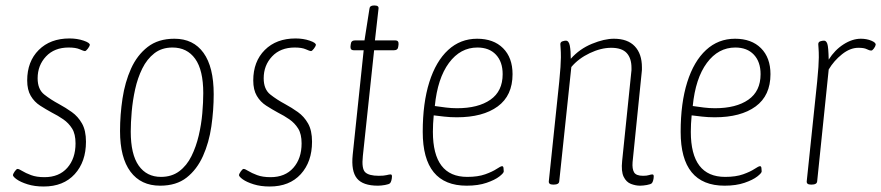

<svg xmlns="http://www.w3.org/2000/svg" viewBox="-20 -670 3208 699"><path d="M139 9Q106 9 80.5 1Q55 -7 41 -17Q27 -27 27 -33Q28 -38 34 -46.5Q40 -55 44 -55Q49 -55 61 -47.5Q73 -40 93 -32.5Q113 -25 142 -25Q195 -25 225 -59Q255 -93 255 -148Q255 -182 242.5 -202Q230 -222 210.5 -235.5Q191 -249 169 -260Q147 -272 126 -285.5Q105 -299 92 -321Q79 -343 79 -377Q79 -446 121 -488Q163 -530 233 -530Q261 -530 284.5 -522Q308 -514 307 -506Q306 -501 299.5 -492.5Q293 -484 289 -484Q285 -484 270.5 -490.5Q256 -497 230 -497Q178 -497 147.5 -464.5Q117 -432 117 -385Q117 -345 141 -326Q165 -307 195 -291Q219 -278 241.5 -262Q264 -246 278.5 -220.5Q293 -195 293 -154Q293 -81 252 -36Q211 9 139 9Z M563 6Q493 6 455 -45Q417 -96 417 -193Q417 -252 426 -311.5Q435 -371 457 -420Q479 -469 517.5 -499Q556 -529 615 -529Q684 -529 721 -477.5Q758 -426 758 -327Q758 -269 749.5 -210Q741 -151 719 -102Q697 -53 659.5 -23.5Q622 6 563 6ZM566 -26Q605 -26 632.5 -46.5Q660 -67 677 -101.5Q694 -136 703.5 -176.5Q713 -217 716.5 -257.5Q720 -298 720 -331Q720 -415 690.5 -456Q661 -497 608 -497Q569 -497 542 -476Q515 -455 498 -420.5Q481 -386 472 -345Q463 -304 459.5 -263.5Q456 -223 456 -191Q456 -108 485 -67Q514 -26 566 -26Z M962 9Q929 9 903.5 1Q878 -7 864 -17Q850 -27 850 -33Q851 -38 857 -46.5Q863 -55 867 -55Q872 -55 884 -47.5Q896 -40 916 -32.5Q936 -25 965 -25Q1018 -25 1048 -59Q1078 -93 1078 -148Q1078 -182 1065.5 -202Q1053 -222 1033.5 -235.5Q1014 -249 992 -260Q970 -272 949 -285.5Q928 -299 915 -321Q902 -343 902 -377Q902 -446 944 -488Q986 -530 1056 -530Q1084 -530 1107.5 -522Q1131 -514 1130 -506Q1129 -501 1122.5 -492.5Q1116 -484 1112 -484Q1108 -484 1093.5 -490.5Q1079 -497 1053 -497Q1001 -497 970.5 -464.5Q940 -432 940 -385Q940 -345 964 -326Q988 -307 1018 -291Q1042 -278 1064.5 -262Q1087 -246 1101.5 -220.5Q1116 -195 1116 -154Q1116 -81 1075 -36Q1034 9 962 9Z M1356 6Q1301 6 1279.5 -20.5Q1258 -47 1264 -106L1304 -487H1268Q1255 -487 1256 -501L1257 -509Q1258 -523 1273 -523H1307L1325 -638Q1326 -650 1341 -650H1344Q1360 -650 1358 -638L1345 -523H1419Q1432 -523 1431 -509L1430 -501Q1429 -487 1414 -487H1342L1301 -102Q1296 -56 1309.5 -43Q1323 -30 1359 -30Q1378 -30 1387.5 -32.5Q1397 -35 1402 -35Q1407 -35 1407 -28Q1407 -21 1405 -13.5Q1403 -6 1400 -3Q1396 1 1381.5 3.5Q1367 6 1356 6Z M1679 6Q1519 6 1519 -190Q1519 -295 1543 -371Q1567 -447 1611.5 -488Q1656 -529 1717 -529Q1777 -529 1811.5 -494.5Q1846 -460 1846 -400Q1846 -322 1792 -282.5Q1738 -243 1643 -243Q1619 -243 1597 -245.5Q1575 -248 1559 -250Q1556 -218 1556 -190Q1556 -26 1681 -26Q1720 -26 1746.5 -35.5Q1773 -45 1788 -55Q1803 -65 1808 -65Q1812 -65 1813 -59Q1814 -53 1814 -46Q1814 -40 1798 -27.5Q1782 -15 1751.5 -4.5Q1721 6 1679 6ZM1644 -276Q1721 -276 1765.5 -307Q1810 -338 1810 -400Q1810 -445 1785.5 -471Q1761 -497 1718 -497Q1656 -497 1614.5 -441Q1573 -385 1563 -284Q1583 -281 1603.5 -278.5Q1624 -276 1644 -276Z M2310 6Q2294 6 2277 -0.5Q2260 -7 2250.5 -26.5Q2241 -46 2245 -84L2278 -405Q2279 -410 2279 -414.5Q2279 -419 2279 -423Q2279 -458 2261.5 -477Q2244 -496 2205 -496Q2168 -496 2127 -476.5Q2086 -457 2060 -426L2016 -10Q2015 2 1997 2H1993Q1977 2 1978 -10L2016 -373Q2019 -402 2020.5 -425.5Q2022 -449 2022 -461Q2022 -482 2021 -494Q2020 -506 2020 -509Q2020 -517 2027.5 -519.5Q2035 -522 2040 -522Q2051 -522 2054.5 -503.5Q2058 -485 2058 -456Q2090 -492 2135 -510.5Q2180 -529 2215 -529Q2265 -529 2291 -501.5Q2317 -474 2317 -425Q2317 -421 2317 -415.5Q2317 -410 2316 -405L2283 -80Q2281 -55 2288.5 -42.5Q2296 -30 2321 -30Q2335 -30 2342.5 -32.5Q2350 -35 2355 -35Q2360 -35 2360 -28Q2360 -21 2358 -13.5Q2356 -6 2353 -3Q2349 1 2335 3.5Q2321 6 2310 6Z M2618 6Q2458 6 2458 -190Q2458 -295 2482 -371Q2506 -447 2550.5 -488Q2595 -529 2656 -529Q2716 -529 2750.5 -494.5Q2785 -460 2785 -400Q2785 -322 2731 -282.5Q2677 -243 2582 -243Q2558 -243 2536 -245.5Q2514 -248 2498 -250Q2495 -218 2495 -190Q2495 -26 2620 -26Q2659 -26 2685.5 -35.5Q2712 -45 2727 -55Q2742 -65 2747 -65Q2751 -65 2752 -59Q2753 -53 2753 -46Q2753 -40 2737 -27.5Q2721 -15 2690.5 -4.5Q2660 6 2618 6ZM2583 -276Q2660 -276 2704.5 -307Q2749 -338 2749 -400Q2749 -445 2724.5 -471Q2700 -497 2657 -497Q2595 -497 2553.5 -441Q2512 -385 2502 -284Q2522 -281 2542.5 -278.5Q2563 -276 2583 -276Z M2932 2Q2916 2 2917 -10L2955 -373Q2958 -402 2959.5 -425.5Q2961 -449 2961 -461Q2961 -482 2960 -494Q2959 -506 2959 -509Q2959 -517 2966 -519.5Q2973 -522 2980 -522Q2988 -522 2992 -510.5Q2996 -499 2997 -453Q3019 -488 3051 -508.5Q3083 -529 3114 -529Q3135 -529 3152 -522Q3169 -515 3168 -507Q3167 -501 3161.5 -493.5Q3156 -486 3152 -486Q3145 -486 3135.5 -491Q3126 -496 3105 -496Q3075 -496 3045.5 -472.5Q3016 -449 2997 -417L2955 -10Q2954 2 2936 2Z"/></svg>

Font: Asap Condensed Condensed Thin
Style: Italic
Weight: 100
Width: 3
Italic angle: -6°
Designer: Pablo Cosgaya
Foundry: Omnibus-Type
Version: Version 3.001; ttfautohint (v1.8.4.7-5d5b)